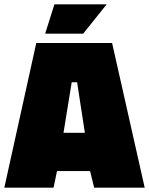

<svg xmlns="http://www.w3.org/2000/svg" viewBox="-25 -869 690 889"><path d="M-5 0 143 -670H494L645 0H411L392 -77H239L223 0ZM307 -488 269 -254H368L332 -488ZM227 -849H469L360 -713H184Z"/></svg>

Font: Titillium Web Black
Style: Regular
Weight: 900
Version: Version 1.002;PS 35.000;hotconv 1.0.70;makeotf.lib2.5.55311